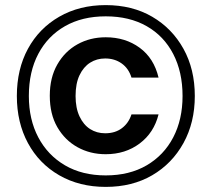

<svg xmlns="http://www.w3.org/2000/svg" viewBox="-20 -727 828 752"><path d="M394 5Q291 5 212 -40.5Q133 -86 89.5 -166.5Q46 -247 46 -351Q46 -456 89.5 -536Q133 -616 212 -661.5Q291 -707 394 -707Q498 -707 576 -661.5Q654 -616 698.5 -536Q743 -456 743 -351Q743 -247 698.5 -166.5Q654 -86 576 -40.5Q498 5 394 5ZM394 -123Q333 -123 283.5 -150.5Q234 -178 204.5 -229Q175 -280 175 -352Q175 -423 204.5 -474.5Q234 -526 283.5 -553.5Q333 -581 394 -581Q471 -581 527 -540Q583 -499 601 -423H495Q484 -459 456.5 -478.5Q429 -498 392 -498Q359 -498 333 -481.5Q307 -465 291.5 -432.5Q276 -400 276 -351Q276 -304 291.5 -271Q307 -238 333 -221.5Q359 -205 392 -205Q431 -205 457.5 -225Q484 -245 495 -279H601Q583 -207 527 -165Q471 -123 394 -123ZM394 -40Q487 -40 554.5 -79.5Q622 -119 658.5 -189Q695 -259 695 -351Q695 -445 658.5 -515.5Q622 -586 554.5 -624.5Q487 -663 394 -663Q302 -663 234.5 -624.5Q167 -586 130 -516Q93 -446 93 -351Q93 -259 130 -189Q167 -119 234.5 -79.5Q302 -40 394 -40Z"/></svg>

Font: DM Sans 28pt SemiBold
Style: Regular
Weight: 600
Version: Version 4.004;gftools[0.9.30]